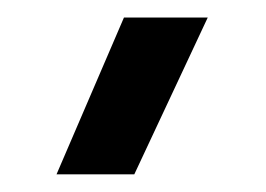

<svg xmlns="http://www.w3.org/2000/svg" viewBox="-20 -719 301 217"><path d="M43.9 -522 120.1 -699.2H214.8L131.8 -522Z"/></svg>

Font: Kanit
Style: Regular
Weight: 400
Designer: Katatrad Team
Foundry: CadsonDemak
Version: Version 1.000;PS 001.000;hotconv 1.0.88;makeotf.lib2.5.64775